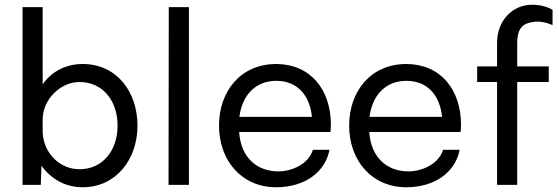

<svg xmlns="http://www.w3.org/2000/svg" viewBox="-20 -780 2360 810"><path d="M329 -510C257 -510 196 -477 160 -424V-750H75V0H152L155 -81C195 -25 255 10 329 10C468 10 560 -106 560 -250C560 -392 473 -510 329 -510ZM315 -66C237 -66 165 -128 160 -221V-275C160 -363 237 -434 315 -434C414 -434 476 -355 476 -250C476 -146 414 -66 315 -66Z M691 0H777V-750H692Z M1376 -253C1376 -405 1287 -510 1145 -510C997 -510 904 -397 904 -250C904 -103 999 10 1145 10C1268 10 1353 -56 1370 -148H1300C1282 -88 1212 -57 1154 -57C1066 -57 996 -113 989 -223H1374C1375 -234 1376 -244 1376 -253ZM1146 -439C1234 -439 1287 -378 1296 -287H990C1001 -376 1056 -439 1146 -439Z M1925 -253C1925 -405 1836 -510 1694 -510C1546 -510 1453 -397 1453 -250C1453 -103 1548 10 1694 10C1817 10 1902 -56 1919 -148H1849C1831 -88 1761 -57 1703 -57C1615 -57 1545 -113 1538 -223H1923C1924 -234 1925 -244 1925 -253ZM1695 -439C1783 -439 1836 -378 1845 -287H1539C1550 -376 1605 -439 1695 -439Z M2077 0H2162V-434H2295V-500H2162V-597C2162 -664 2188 -681 2227 -687C2259 -693 2291 -683 2311 -674V-739C2291 -750 2263 -760 2225 -760C2141 -760 2077 -692 2077 -600V-500H1993V-434H2077Z"/></svg>

Font: Oakes
Style: Regular
Weight: 400
Designer: Samuel Oakes
Foundry: Samuel Oakes
Version: Version 1.003;PS 001.003;hotconv 1.0.88;makeotf.lib2.5.64775